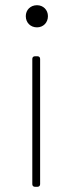

<svg xmlns="http://www.w3.org/2000/svg" viewBox="-20 -718 283 737"><path d="M122 -613C146 -613 164 -631 164 -656C164 -680 146 -698 122 -698C97 -698 79 -680 79 -656C79 -631 97 -613 122 -613ZM114 -1H124C130 -1 134 -5 134 -11V-492C134 -498 130 -502 124 -502H114C108 -502 104 -498 104 -492V-11C104 -5 108 -1 114 -1Z"/></svg>

Font: Barlow Thin
Style: Regular
Weight: 250
Designer: Jeremy Tribby
Foundry: Tribby Type
Version: Version 1.422;hotconv 1.0.109;makeotfexe 2.5.65596